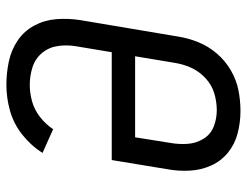

<svg xmlns="http://www.w3.org/2000/svg" viewBox="-108 -676 791 616"><g transform="rotate(-90 288.0 -367.5)"><path d="M241 8Q274 8 307 1.5Q340 -5 371 -23Q402 -41 425 -68Q448 -95 461 -127Q474 -159 479 -191L532 -506Q538 -545 535 -583Q532 -621 514.5 -653.5Q497 -686 467 -706.5Q437 -727 400 -735Q363 -743 324 -743Q283 -743 241.5 -731.5Q200 -720 164.5 -692Q129 -664 106 -627L182 -593Q198 -617 221 -635Q244 -653 271 -660.5Q298 -668 324 -668Q354 -668 381.5 -659Q409 -650 427 -628Q445 -606 449 -577Q453 -548 448 -519L429 -405H83L54 -229Q47 -192 49 -155Q51 -118 65.5 -86Q80 -54 107 -32Q134 -10 169 -1Q204 8 241 8ZM243 -68Q215 -68 190 -78Q165 -88 151 -111Q137 -134 135 -161.5Q133 -189 138 -217L156 -330H416L395 -204Q391 -177 379.5 -151Q368 -125 346 -104.5Q324 -84 297 -76Q270 -68 243 -68Z"/></g></svg>

Font: Iosevka Sparkle
Style: Italic
Weight: 400
Italic angle: -9°
Designer: Belleve Invis
Foundry: Belleve Invis
Version: Version 4.5.0; ttfautohint (v1.8.3)